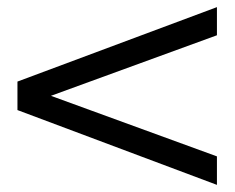

<svg xmlns="http://www.w3.org/2000/svg" viewBox="-20 -626 660 539"><path d="M589 -527V-606L29 -397V-317L589 -107V-187L123 -357Z"/></svg>

Font: Bounded Light
Style: Regular
Weight: 300
Designer: Vlad Churkin
Version: Version 3.0